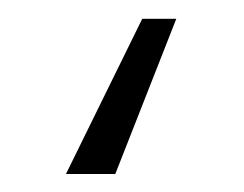

<svg xmlns="http://www.w3.org/2000/svg" viewBox="-20 2 266 209"><path d="M105.5 191.4H51.8L134.8 22.5H171.9Z"/></svg>

Font: Pretendard JP ExtraLight
Style: Regular
Weight: 200
Designer: Base glyphs from Inter by Rasmus Andersson; Hangeul glyphs from Noto Sans CJK(Source Han Sans) by Jang Soo-young and Kan
Foundry: Kil Hyung-jin
Version: Version 1.309